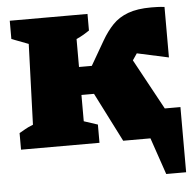

<svg xmlns="http://www.w3.org/2000/svg" viewBox="-51 -600 825 807"><g transform="rotate(-5 361.5 -196.5)"><path d="M19 0V-70Q36 -79 44.5 -84.5Q53 -90 78 -100L90 -440L19 -467V-544H347V-474Q337 -467 322.5 -458.5Q308 -450 292 -443V-325H346L405 -427Q427 -465 453 -492Q479 -519 518 -533.5Q557 -548 616 -548Q627 -548 642 -547.5Q657 -547 672 -545V-332L539 -361L520 -333L636 -120H702V155H618L565 0H450L345 -207H292V-96L350 -77V0Z"/></g></svg>

Font: Piazzolla SC Black
Style: Regular
Weight: 900
Designer: Juan Pablo del Peral
Foundry: Huerta Tipografica
Version: Version 1.330